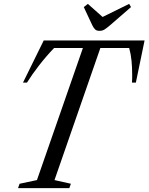

<svg xmlns="http://www.w3.org/2000/svg" viewBox="-20 -970 766 990"><path d="M73 0 81 -22.5 170.5 -41.5 407.5 -722.5H259Q218 -680 181.8 -633.2Q145.5 -586.5 119 -544H98.5L205.5 -761.5H725.5L680.5 -544H660.5Q661.5 -555 661.5 -566.2Q661.5 -577.5 661.5 -588.5Q661.5 -622.5 658.2 -656.5Q655 -690.5 646 -722.5H497.5L261 -41.5L345.5 -22.5L337.5 0ZM493 -811Q478.5 -811 471 -817.8Q463.5 -824.5 456.5 -838.5L412 -933.5L433 -950L509 -882.5L646 -950L655.5 -933.5L546 -838.5Q531 -826 519.8 -818.5Q508.5 -811 493 -811Z"/></svg>

Font: Libre Caslon Condensed
Style: Italic
Weight: 400
Italic angle: -22.583°
Designer: Pablo Impallari, Rodrigo Fuenzalida, Katja Schimmel, Ertekin Erdin
Foundry: Pablo Impallari, Rodrigo Fuenzalida
Version: Version 2.000;gftools[0.9.33]